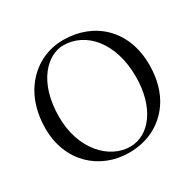

<svg xmlns="http://www.w3.org/2000/svg" viewBox="-148 -814 991 981"><g transform="rotate(-30 347.5 -324.0)"><path d="M327 -634C459 -634 569 -512 569 -310C569 -131 480 -14 366 -14C244 -14 126 -135 126 -327C126 -537 236 -634 327 -634ZM659 -329C659 -536 519 -658 340 -658C240.7 -658 157.1 -611.2 102.3 -536C58.4 -475.7 36 -397.2 36 -310C36 -113 176 10 346 10C456.8 10 544.3 -37.7 599.2 -116C639 -172.7 659 -245 659 -329Z"/></g></svg>

Font: Libertinus Serif Display
Style: Regular
Weight: 400
Designer: Philipp H. Poll
Foundry: Khaled Hosny
Version: Version 6.1